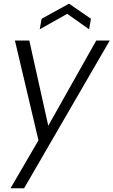

<svg xmlns="http://www.w3.org/2000/svg" viewBox="-20 -766 616 1043"><path d="M189 -3.9 61 -545.9H139.2L242.2 -83L502.9 -545.9H576.2L110.8 256.8H37.1ZM474.1 -664.1 463.9 -606.9 345.2 -690.9 195.8 -606.9 206.1 -664.1 355 -746.1Z"/></svg>

Font: SVN-Poppins Light
Style: Italic
Weight: 300
Italic angle: -10°
Designer: Ninad Kale (Devanagari), Jonny Pinhorn (Latin)
Foundry: Indian Type Foundry
Version: Version 3.002 2017